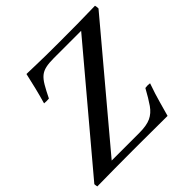

<svg xmlns="http://www.w3.org/2000/svg" viewBox="-195 -870 1040 1040"><g transform="rotate(-45 325.5 -350.0)"><path d="M-19 -19 518 -657H309Q271 -657 246.5 -651.5Q222 -646 205 -632Q188 -618 172 -591Q156 -564 135 -521Q116 -519 98 -521Q111 -566 122 -611Q133 -656 143 -701Q184 -700 217.5 -699Q251 -698 290.5 -697.5Q330 -697 388 -697Q461 -697 528 -697.5Q595 -698 667 -700Q670 -690 670 -676L138 -43H349Q406 -43 438 -58Q470 -73 493 -106Q516 -139 545 -192Q564 -195 581 -192Q559 -130 546 -82Q533 -34 523 0Q458 0 402 -0.5Q346 -1 307 -1Q268 -1 254 -1Q188 -1 119 -0.5Q50 0 -16 1Q-17 -3 -18 -8.5Q-19 -14 -19 -19Z"/></g></svg>

Font: Tiro Gurmukhi
Style: Italic
Weight: 400
Italic angle: -11°
Designer: Gurmukhi: John Hudson & Fiona Ross, assisted by Paul Hanslow. Latin: John Hudson with Paul Hanslow, assisted by Kaja Soj
Foundry: Tiro Typeworks Ltd.
Version: Version 1.52